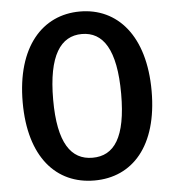

<svg xmlns="http://www.w3.org/2000/svg" viewBox="-53 -783 763 841"><g transform="rotate(-5 328.5 -362.5)"><path d="M329 -734C164 -734 45 -603 45 -359C45 -118 161 9 329 9C496 9 612 -118 612 -360C612 -603 494 -734 329 -734ZM329 -91C235 -91 179 -168 179 -359C179 -554 236 -635 329 -635C422 -635 478 -555 478 -359C478 -167 424 -91 329 -91Z"/></g></svg>

Font: United Sans SemiBold
Style: Regular
Weight: 600
Designer: Pablo Impallari, Rodrigo Fuenzalida (Modified by Dan O. Williams)
Version: Version 1.000;PS 001.000;hotconv 1.0.88;makeotf.lib2.5.64775